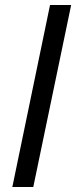

<svg xmlns="http://www.w3.org/2000/svg" viewBox="-20 -749 305 769"><path d="M29.4 0 180.4 -729H265L113.3 0Z"/></svg>

Font: Mona Sans ExtraLight
Style: Italic
Weight: 200
Italic angle: -11.6951°
Designer: Deni Anggara
Foundry: GitHub
Version: Version 2.000